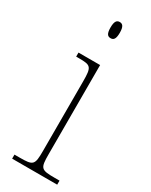

<svg xmlns="http://www.w3.org/2000/svg" viewBox="-195 -780 647 823"><g transform="rotate(30 129.0 -369.0)"><path d="M135 -658C149 -658 158 -666 158 -698C158 -729 149 -738 135 -738C121 -738 112 -729 112 -698C112 -666 121 -658 135 -658ZM28 0H251V-20H227C159 -20 154 -25 154 -95V-536H47V-516H61C120 -516 126 -511 126 -438V-95C126 -25 121 -20 53 -20H28Z"/></g></svg>

Font: Noto Serif Sinhala SemiCondensed Thin
Style: Regular
Weight: 100
Width: 4
Designer: Jelle Bosma - Monotype Design Team
Foundry: Monotype Imaging Inc.
Version: Version 2.007